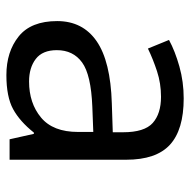

<svg xmlns="http://www.w3.org/2000/svg" viewBox="-17 -568 595 601"><g transform="rotate(90 280.5 -267.5)"><path d="M288 -545Q386 -545 433 -502Q480 -459 480 -365V0H416L399 -76H395Q360 -32 321.5 -11Q283 10 215 10Q142 10 94 -28.5Q46 -67 46 -149Q46 -229 109 -272.5Q172 -316 303 -320L394 -323V-355Q394 -422 365 -448Q336 -474 283 -474Q241 -474 203 -461.5Q165 -449 132 -433L105 -499Q140 -518 188 -531.5Q236 -545 288 -545ZM314 -259Q214 -255 175.5 -227Q137 -199 137 -148Q137 -103 164.5 -82Q192 -61 235 -61Q303 -61 348 -98.5Q393 -136 393 -214V-262Z"/></g></svg>

Font: Noto Sans Medefaidrin
Style: Regular
Weight: 400
Designer: Dalton Maag Ltd
Foundry: Dalton Maag Ltd
Version: Version 1.002; ttfautohint (v1.8.4.7-5d5b)